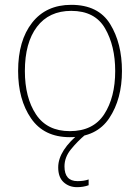

<svg xmlns="http://www.w3.org/2000/svg" viewBox="-20 -558 581 795"><path d="M485 -264Q485 -379 436 -458.5Q387 -538 275 -538Q171 -538 113 -464Q55 -390 55 -264Q55 -146 108.5 -68Q162 10 269 10Q380 10 432.5 -69Q485 -148 485 -264ZM83 -264Q83 -381 133 -447Q183 -513 275 -513Q373 -513 415 -440.5Q457 -368 457 -264Q457 -155 411.5 -85Q366 -15 269 -15Q175 -15 129 -84.5Q83 -154 83 -264ZM247 131Q247 93 274 60Q301 27 333 0L315 -11Q221 64 221 135Q221 176 243.5 196.5Q266 217 299 217Q325 217 347 209V185Q328 192 301 192Q247 192 247 131Z"/></svg>

Font: Noto Sans Display Thin
Style: Regular
Weight: 250
Designer: Monotype Design Team
Foundry: Monotype Imaging Inc.
Version: Version 1.900